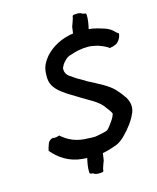

<svg xmlns="http://www.w3.org/2000/svg" viewBox="-129 -909 872 1067"><g transform="rotate(-15 307.0 -375.5)"><path d="M68 -124C106 -78 163 -38 238 -32C248 -31 256 -31 265 -30C260 -10 253 25 255 51C256 63 270 57 278 63C290 72 309 70 327 68C337 64 332 56 335 49C341 32 344 20 350 7L356 -34C385 -39 412 -48 437 -57C456 -64 475 -79 489 -93C523 -127 554 -166 572 -210C586 -245 574 -276 563 -296C549 -317 535 -334 518 -353C484 -388 433 -411 389 -435C380 -439 370 -444 361 -451C336 -465 316 -476 298 -490C279 -500 262 -517 264 -544V-548C264 -549 266 -552 268 -555C273 -569 284 -580 294 -590C305 -600 314 -605 331 -609C359 -619 390 -626 429 -626C447 -626 464 -622 482 -618C497 -613 530 -601 544 -588C547 -588 551 -589 554 -590C560 -590 569 -594 578 -597C596 -603 615 -634 614 -654L606 -659C604 -660 602 -662 600 -664C584 -681 569 -692 543 -700C515 -709 489 -717 458 -720C463 -740 470 -775 468 -801C467 -813 453 -807 445 -813C433 -822 415 -820 397 -818C387 -814 391 -806 388 -799C382 -782 379 -770 373 -757L368 -719C300 -709 244 -680 204 -635C191 -619 175 -596 170 -576C164 -558 164 -528 165 -512C168 -472 194 -445 225 -422C250 -403 275 -389 303 -372C353 -339 411 -317 441 -270C445 -263 468 -237 465 -230C460 -214 453 -202 444 -190C434 -176 425 -163 414 -152C407 -147 398 -145 390 -143C376 -140 354 -135 339 -133H323C317 -133 310 -133 302 -134C230 -134 184 -158 147 -191C137 -189 126 -184 119 -186L115 -185C110 -192 85 -181 79 -161L75 -149C72 -140 69 -132 68 -124Z"/></g></svg>

Font: Hussar Pisanka
Style: Kur
Weight: 400
Designer: Robert Jablonski
Foundry: Cannot Into Space Fonts
Version: Version 1.070